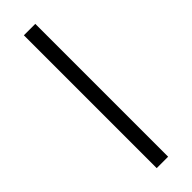

<svg xmlns="http://www.w3.org/2000/svg" viewBox="-302 -816 928 928"><g transform="rotate(-45 162.0 -352.0)"><path d="M123 102V-806H201V102Z"/></g></svg>

Font: Bitter Pro Medium
Style: Regular
Weight: 500
Designer: Sol Matas, and Bitter project Authors
Foundry: Sol Matas
Version: Version 1.010